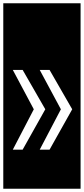

<svg xmlns="http://www.w3.org/2000/svg" viewBox="-32 -937 511 1170"><path d="M-12 -917H459V213H-12ZM270 -25 408 -271 270 -511H210L339 -271L210 -25ZM106 -25 244 -271 106 -511H46L174 -271L46 -25Z"/></svg>

Font: Zilla Slab Highlight Regular
Style: Regular
Weight: 400
Designer: Typotheque Type Foundry
Foundry: Typotheque type foundry
Version: Version 1.1; 2017; ttfautohint (v1.6)